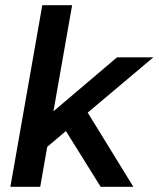

<svg xmlns="http://www.w3.org/2000/svg" viewBox="-20 -720 611 740"><path d="M318 -286 494 0H368L234 -215L162 -154L135 0H20L143 -700H258L186 -291L431 -499H571Z"/></svg>

Font: Bai Jamjuree SemiBold
Style: Italic
Weight: 600
Italic angle: -10°
Version: Version 1.000; ttfautohint (v1.6)